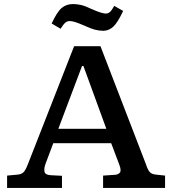

<svg xmlns="http://www.w3.org/2000/svg" viewBox="-20 -928 850 948"><path d="M15 0V-61L69 -66Q86 -68 96 -77.5Q106 -87 118 -118L346 -700H476L701 -116Q709 -91 718.5 -79.5Q728 -68 749 -66L795 -61V0H489V-61L548 -65Q564 -66 572 -76Q580 -86 569 -115L529 -221H243L204 -117Q197 -97 199.5 -81Q202 -65 229 -63L286 -60V0ZM268 -292H505L392 -602H385ZM490 -776Q469 -776 448.5 -781.5Q428 -787 402 -799Q368 -814 351.5 -819Q335 -824 324 -824Q312 -824 302.5 -816Q293 -808 279 -786L235 -812Q262 -870 285 -889Q308 -908 340 -908Q361 -908 381.5 -903Q402 -898 431 -884Q460 -871 477 -866Q494 -861 503 -861Q514 -861 523 -869Q532 -877 544 -899L588 -874Q561 -816 539 -796Q517 -776 490 -776Z"/></svg>

Font: Literata 7pt Medium
Style: Regular
Weight: 500
Designer: Latin by Veronika Burian and Jose Scaglione. Greek by Irene Vlachou. Cyrillic by Vera Evstafieva.
Foundry: TypeTogether
Version: Version 3.002